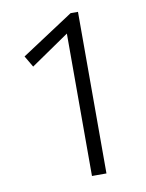

<svg xmlns="http://www.w3.org/2000/svg" viewBox="-77 -714 587 770"><g transform="rotate(-10 216.5 -329.0)"><path d="M294 -658V0H235V-580L79 -473L52 -519L264 -658Z"/></g></svg>

Font: Isabella Sans
Style: Regular
Weight: 400
Designer: Original fonts by Christian Thalmann (Catharsis Fonts), Modifications by Cristiano Sobral
Version: Version 0.002;July 12, 2020;FontCreator 13.0.0.2655 64-bit; 